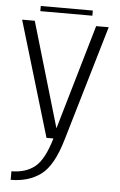

<svg xmlns="http://www.w3.org/2000/svg" viewBox="-60 -711 614 983"><g transform="rotate(5 247.0 -220.0)"><path d="M197 0H290.5L465 -592H400.5L236 -27.5H251L85 -592H20ZM33 230Q125.5 230 188.2 183.2Q251 136.5 290.5 0L233 -1Q200.5 110 153.8 147.8Q107 185.5 33 186ZM109 -643.5H376.5V-670H109Z"/></g></svg>

Font: Anybody UltraCondensed Thin Light
Style: Regular
Weight: 300
Version: Version 1.111